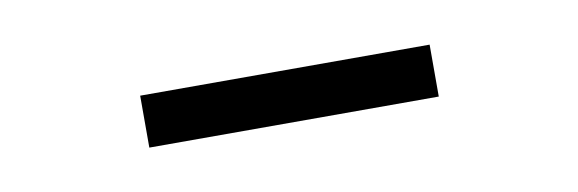

<svg xmlns="http://www.w3.org/2000/svg" viewBox="-24 -786 557 185"><g transform="rotate(-10 255.0 -693.5)"><path d="M113.3 -668V-718.8H396.5V-668Z"/></g></svg>

Font: Min Sans Light
Style: Regular
Weight: 300
Designer: Jinseong-Kim, NotoSansCJK, Nunito
Foundry: Jinseong-Kim
Version: Version 1.400;Glyphs 3.1.2 (3151)